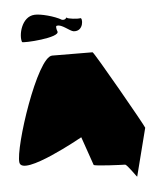

<svg xmlns="http://www.w3.org/2000/svg" viewBox="-53 -793 723 833"><g transform="rotate(-5 309.0 -376.5)"><path d="M7 -113C17 -49 284 -199 284 -199L327 -75C329 -69 454 -64 463 -64C472 -64 512 -2 511 -8L564 -216C563 -224 371 -562 365 -562C365 -562 254 -563 189 -563C124 -563 -3 -178 7 -113ZM64 -633C67 -627 233 -637 221 -666C218 -672 214 -692 221 -690C241 -696 275 -662 291 -660C337 -655 336 -717 325 -714C314 -711 270 -716 267 -721C264 -727 264 -710 245 -714C215 -732 154 -748 128 -746C71 -743 53 -662 64 -633Z"/></g></svg>

Font: Ampere
Style: SCRevIta
Weight: 400
Version: Version 1